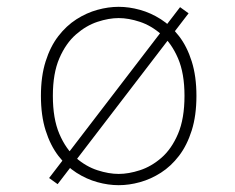

<svg xmlns="http://www.w3.org/2000/svg" viewBox="-20 -532 690 563"><path d="M124 -10 508 -511 533 -493 149 8ZM328 11Q297.5 11 265.8 2.2Q234 -6.5 204.2 -25.5Q174.5 -44.5 151 -75.2Q127.5 -106 113.8 -149.5Q100 -193 100 -251Q100 -308.5 113.8 -352Q127.5 -395.5 151 -426Q174.5 -456.5 204.2 -475.5Q234 -494.5 265.8 -503.2Q297.5 -512 328 -512Q358.5 -512 390.2 -503.2Q422 -494.5 451.8 -475.5Q481.5 -456.5 505 -426Q528.5 -395.5 542.2 -352Q556 -308.5 556 -251Q556 -193 542.2 -149.5Q528.5 -106 505 -75.2Q481.5 -44.5 451.8 -25.5Q422 -6.5 390.2 2.2Q358.5 11 328 11ZM328 -22Q357 -22 390.2 -32.8Q423.5 -43.5 453.2 -69.2Q483 -95 502 -139.5Q521 -184 521 -251Q521 -317 502 -361Q483 -405 453.2 -431Q423.5 -457 390.2 -468Q357 -479 328 -479Q299 -479 265.8 -468Q232.5 -457 202.8 -431Q173 -405 154 -361Q135 -317 135 -251Q135 -184 154 -139.5Q173 -95 202.8 -69.2Q232.5 -43.5 265.8 -32.8Q299 -22 328 -22Z"/></svg>

Font: Trispace Thin
Style: Regular
Weight: 100
Designer: Tyler Finck
Foundry: Etcetera Type Company
Version: Version 1.210